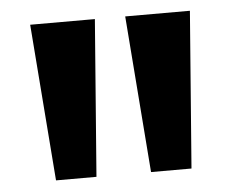

<svg xmlns="http://www.w3.org/2000/svg" viewBox="-38 -851 575 473"><g transform="rotate(-5 250.0 -614.0)"><path d="M82.5 -420.5 52.5 -808H212.5L182.5 -420.5ZM317.5 -420.5 287.5 -808H447.5L417.5 -420.5Z"/></g></svg>

Font: Encode Sans Expanded
Style: Bold
Weight: 700
Width: 7
Designer: Multiple Designers
Foundry: Impallari Type
Version: Version 3.000; ttfautohint (v1.8.3) -l 8 -r 50 -G 200 -x 14 